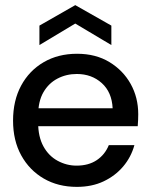

<svg xmlns="http://www.w3.org/2000/svg" viewBox="-20 -718 585 750"><path d="M280 12Q207 12 151 -20.5Q95 -53 63 -111Q31 -169 31 -247Q31 -325 62.5 -383.5Q94 -442 150.5 -475Q207 -508 281 -508Q354 -508 407.5 -475.5Q461 -443 490.5 -390Q520 -337 520 -272Q520 -262 519.5 -250Q519 -238 518 -225H104V-295H420Q417 -358 377.5 -393.5Q338 -429 280 -429Q239 -429 204.5 -411Q170 -393 149.5 -357.5Q129 -322 129 -267V-239Q129 -184 149.5 -146.5Q170 -109 205 -90Q240 -71 279 -71Q326 -71 358 -92.5Q390 -114 405 -151H505Q492 -104 461 -67.5Q430 -31 384.5 -9.5Q339 12 280 12ZM134 -542V-618L274 -698L415 -618V-542L274 -626Z"/></svg>

Font: DM Sans 36pt Medium
Style: Regular
Weight: 500
Designer: Colophon Foundry, Jonny Pinhorn
Foundry: Colophon Foundry
Version: Version 4.004;gftools[0.9.30]